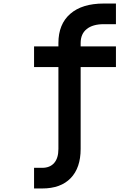

<svg xmlns="http://www.w3.org/2000/svg" viewBox="-20 -868 790 1088"><path d="M637 -848V-731H568Q506 -731 471.5 -703.5Q437 -676 437 -624V-605H637V-488H437V-24Q437 83 380.5 141.5Q324 200 219 200H173V83H219Q263 83 287 55.5Q311 28 311 -24V-488H173V-605H311V-624Q311 -731 378 -789.5Q445 -848 568 -848Z"/></svg>

Font: Martian Mono SemiExpanded Medium
Style: Regular
Weight: 500
Width: 6
Designer: Roman Shamin
Foundry: Evil Martians
Version: Version 1.000